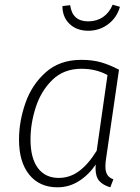

<svg xmlns="http://www.w3.org/2000/svg" viewBox="-20 -787 596 818"><path d="M487 -490 432 -112Q429 -93 429 -78Q429 -57 436.5 -43.5Q444 -30 463 -23L450 11Q419 2 403 -16Q387 -34 387 -71L388 -86Q357 -41 315.5 -15Q274 11 225 11Q148 11 104.5 -43Q61 -97 61 -192Q61 -270 88.5 -348.5Q116 -427 175.5 -479.5Q235 -532 326 -532Q374 -532 410.5 -521.5Q447 -511 487 -490ZM110 -193Q110 -113 141.5 -71Q173 -29 230 -29Q278 -29 317.5 -58.5Q357 -88 392 -145L438 -467Q390 -494 327 -494Q252 -494 203.5 -447Q155 -400 132.5 -330.5Q110 -261 110 -193ZM246 -761 279 -765Q288 -696 356 -696Q392 -696 419 -714.5Q446 -733 460 -767L491 -758Q478 -712 441 -684Q404 -656 356 -656Q307 -656 276.5 -685Q246 -714 246 -761Z"/></svg>

Font: Fira Sans ExtraLight
Style: Italic
Weight: 275
Italic angle: -8°
Designer: Carrois Corporate & Edenspiekermann AG
Foundry: Carrois Corporate GbR & Edenspiekermann AG
Version: Version 4.203